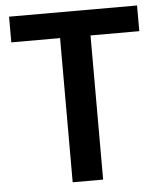

<svg xmlns="http://www.w3.org/2000/svg" viewBox="-52 -759 673 804"><g transform="rotate(-5 285.0 -357.0)"><path d="M349 0H221V-606H16V-714H554V-606H349Z"/></g></svg>

Font: Noto Sans Bassa Vah SemiBold
Style: Regular
Weight: 600
Designer: Monotype Design Team
Foundry: Monotype Imaging Inc.
Version: Version 2.002; ttfautohint (v1.8.4.7-5d5b)